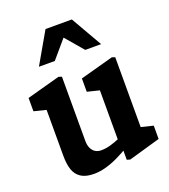

<svg xmlns="http://www.w3.org/2000/svg" viewBox="-149 -925 918 1043"><g transform="rotate(-20 310.0 -403.0)"><path d="M91 -138.5V-434.2L123.1 -394.9L21.1 -420.4V-497.3L212.8 -549.8L230.9 -543.8V-173Q230.9 -147 239.5 -129.5Q248.2 -112 262.7 -103.5Q277.2 -95.1 295.1 -95.1Q321.5 -95.1 348.5 -102.6Q375.4 -110.1 407.5 -123.9Q419 -128.6 431.6 -134.3V-66.3Q390.3 -41.3 354.1 -24.1Q317.8 -6.9 283.1 2.5Q248.3 12 215.6 12Q168.2 12 140.7 -5.9Q113.2 -23.8 102.1 -56.5Q91 -89.2 91 -138.5ZM407.3 -84.4 399.4 -97.5V-426L421.1 -398.3L329.5 -420.9V-497.8L521.2 -550.3L539.2 -544.3V-117.9L517.1 -145.9L608.7 -123.4V-46.5L425.7 6L407.3 0.6ZM235.6 -817.7H387.8L491.4 -637.4H399.7L295.2 -759.8H328.2L223.7 -637.4H131.9Z"/></g></svg>

Font: Monaspace Xenon Var
Style: Regular
Weight: 400
Designer: Riley Cran and the Lettermatic Team
Version: Version 1.000 (Monaspace Xenon Var)